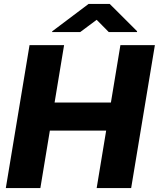

<svg xmlns="http://www.w3.org/2000/svg" viewBox="-20 -957 808 977"><path d="M9.6 0 130.3 -727.3H306.1L257.8 -435.4H544.4L592.7 -727.3H768.1L647.4 0H471.9L520.2 -292.3H233.7L185.4 0ZM388 -793.7 471.9 -856.2 533.6 -793.7H676.7L677.8 -797.9L538.2 -937.1H430.9L246 -797.9L244.9 -793.7Z"/></svg>

Font: Inter UI Extra Bold
Style: Italic
Weight: 800
Italic angle: 9.39999°
Designer: Rasmus Andersson
Foundry: rsms
Version: 3.2;8d6f07862